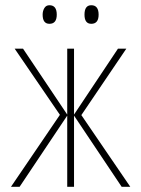

<svg xmlns="http://www.w3.org/2000/svg" viewBox="-20 -714 540 734"><path d="M357 -658Q357 -694 329 -694Q303 -694 303 -658Q303 -623 329 -623Q357 -623 357 -658ZM197 -658Q197 -694 169 -694Q156 -694 149.5 -683Q143 -672 143 -658Q143 -623 169 -623Q197 -623 197 -658ZM55 0 237 -272V0H263V-272L445 0H478L291 -274L463 -528H431L263 -276V-528H237V-276L68 -528H36L209 -275L22 0Z"/></svg>

Font: Noto Sans Mono UI Condensed Thin
Style: Regular
Weight: 250
Width: 3
Designer: Monotype Design team
Foundry: Monotype Imaging Inc.
Version: 1.000